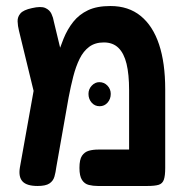

<svg xmlns="http://www.w3.org/2000/svg" viewBox="-20 -609 619 638"><path d="M529 -312V-51Q529 -25 524.5 -12Q520 1 507.5 5Q495 9 469 9H305Q289 9 275 5.5Q261 2 252.5 -11Q244 -24 244 -51Q244 -79 252.5 -91.5Q261 -104 275 -108Q289 -112 306 -112H409V-309Q409 -362 400.5 -397Q392 -432 373.5 -450Q355 -468 325 -468Q296 -468 276.5 -453.5Q257 -439 244.5 -413.5Q232 -388 223.5 -355Q215 -322 208 -285L167 -53Q165 -37 161 -22.5Q157 -8 144.5 0.5Q132 9 105 9Q69 9 55 -6Q41 -21 46 -52L104 -376L144 -337Q156 -375 167 -411.5Q178 -448 191 -480Q204 -512 223.5 -536.5Q243 -561 272.5 -575Q302 -589 347 -589Q407 -589 447.5 -556Q488 -523 508.5 -461.5Q529 -400 529 -312ZM106 -248 43 -507Q39 -523 38.5 -538Q38 -553 48 -564.5Q58 -576 86 -582Q116 -589 130.5 -582.5Q145 -576 151 -563Q157 -550 159 -537L205 -346ZM311 -256Q295 -256 284.5 -268Q274 -280 274 -297Q274 -313 285 -324.5Q296 -336 310 -336Q326 -336 337 -324.5Q348 -313 348 -297Q348 -280 337.5 -268Q327 -256 311 -256Z"/></svg>

Font: Fredoka SemiCondensed Medium
Style: Regular
Weight: 500
Width: 4
Designer: Ben Nathan
Foundry: Milena B. Brandão, Ben Nathan
Version: Version 2.001